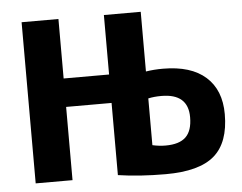

<svg xmlns="http://www.w3.org/2000/svg" viewBox="-52 -793 1093 867"><g transform="rotate(-5 494.5 -360.0)"><path d="M76.2 0V-730.5H243.2V-460.9H449.2V-730.5H616.2V-460Q652.3 -465.8 693.4 -465.8Q820.3 -465.8 887.2 -406.2Q954.1 -346.7 954.1 -237.3Q954.1 -108.4 885.7 -49.3Q817.4 9.8 665 9.8Q546.9 9.8 449.2 -4.9V-332H243.2V0ZM616.2 -126Q646.5 -119.1 675.8 -119.1Q738.3 -119.1 767.6 -147.5Q796.9 -175.8 796.9 -237.3Q796.9 -343.8 675.8 -343.8Q642.6 -343.8 616.2 -337.9Z"/></g></svg>

Font: GenEi M Gothic v2 Heavy
Style: Regular
Weight: 800
Version: Version 2.0